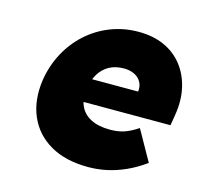

<svg xmlns="http://www.w3.org/2000/svg" viewBox="-86 -637 775 740"><g transform="rotate(15 301.5 -267.0)"><path d="M326 10Q235 10 174 -25.5Q113 -61 86 -123.5Q59 -186 70 -266Q79 -326 106 -377Q133 -428 174.5 -465.5Q216 -503 268.5 -523.5Q321 -544 380 -544Q438 -544 482.5 -524Q527 -504 556 -467Q585 -430 596.5 -380Q608 -330 598 -270L591 -228H171L161 -321H455L434 -301L437 -320Q440 -342 431 -358.5Q422 -375 404 -384Q386 -393 362 -393Q328 -393 303.5 -379.5Q279 -366 263.5 -341Q248 -316 243 -281Q237 -241 249.5 -212Q262 -183 292.5 -167Q323 -151 370 -151Q401 -151 425.5 -159Q450 -167 480 -187L548 -66Q509 -38 471.5 -21.5Q434 -5 398 2.5Q362 10 326 10Z"/></g></svg>

Font: Lexend ExtBd
Style: Italic
Weight: 800
Italic angle: -8.13011°
Designer: Bonnie Shaver-Troup, Thomas Jockin
Foundry: Lexend
Version: Version 1.007